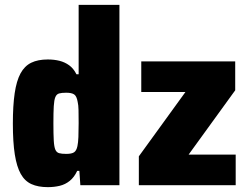

<svg xmlns="http://www.w3.org/2000/svg" viewBox="-20 -763 1025 791"><path d="M177 8Q137 8 109.5 -4.5Q82 -17 65.5 -46.5Q49 -76 41 -126.5Q33 -177 33 -254Q33 -328 40.5 -379Q48 -430 64.5 -460.5Q81 -491 108.5 -504.5Q136 -518 177 -518Q203 -518 225 -512.5Q247 -507 265 -494Q283 -481 295 -457H304V-743H472V0H311L307 -59H298Q286 -33 267.5 -18Q249 -3 226 2.5Q203 8 177 8ZM253 -129Q275 -129 285 -135.5Q295 -142 299 -161Q302 -175 303 -198.5Q304 -222 304 -256Q304 -288 303.5 -309.5Q303 -331 300 -343Q296 -367 285.5 -374Q275 -381 253 -381Q234 -381 223.5 -378Q213 -375 208 -363Q203 -351 201.5 -325.5Q200 -300 200 -255Q200 -210 201.5 -184Q203 -158 208 -146.5Q213 -135 223.5 -132Q234 -129 253 -129ZM552 0V-119L744 -384H562V-510H949V-391L757 -126H951V0Z"/></svg>

Font: Saira SemiCondensed ExtraBold
Style: Regular
Weight: 800
Width: 4
Designer: Hector Gatti with collaboration of the Omnibus-Type team
Foundry: Omnibus-Type
Version: Version 1.101